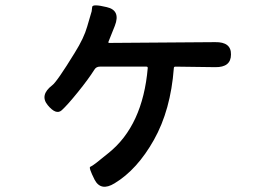

<svg xmlns="http://www.w3.org/2000/svg" viewBox="-20 -626 1040 729"><path d="M415 70Q363 102 339 56Q316 10 322.5 7.5Q329 5 346 -8Q369 -26 392 -45Q522 -149 541 -368Q541 -373 536 -373H359Q345 -373 338 -361Q316 -326 276 -276.5Q236 -227 214.5 -207.5Q193 -188 161 -227Q130 -265 178 -302Q196 -315 264 -426Q299 -482 311 -525Q319 -554 328 -583Q329 -587 330 -599.5Q331 -612 385 -599Q439 -587 416 -528L392 -468Q390 -463 395 -463L797 -466Q858 -467 857 -419Q857 -370 797 -371L646 -373Q640 -373 640 -367Q628 -208 564.5 -95Q501 18 415 70Z"/></svg>

Font: Resource Han Rounded TW Medium
Style: Regular
Weight: 500
Designer: Cyano Hao (round all glyphs); Ryoko NISHIZUKA 西塚涼子 (kana, bopomofo & ideographs); Paul D. Hunt (Latin, Greek & Cyrillic)
Foundry: Cyano Hao
Version: 0.990